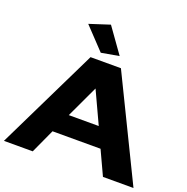

<svg xmlns="http://www.w3.org/2000/svg" viewBox="-164 -1107 1228 1259"><g transform="rotate(20 450.0 -478.0)"><path d="M-2 0 344 -710H556L902 0H689L611 -168H276L199 0ZM340 -304H549L445 -528ZM397 -760 255 -910 397 -956 521 -782Z"/></g></svg>

Font: Special Gothic Extended Bold
Style: Regular
Weight: 700
Width: 7
Designer: Alistair McCready
Foundry: Monolith
Version: Version 1.000; ttfautohint (v1.8.4.7-5d5b)